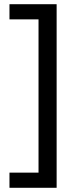

<svg xmlns="http://www.w3.org/2000/svg" viewBox="-20 -734 369 912"><path d="M25 86H163V-642H25V-714H249V158H25Z"/></svg>

Font: Noto Sans Lydian
Style: Regular
Weight: 400
Designer: Monotype Design Team
Foundry: Monotype Imaging Inc.
Version: Version 2.002; ttfautohint (v1.8.4.7-5d5b)